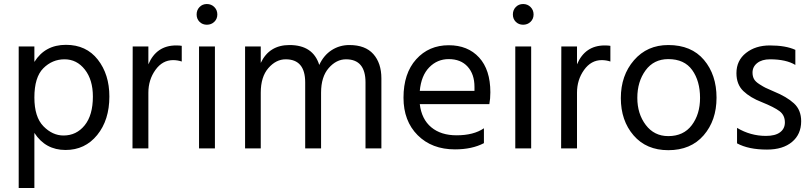

<svg xmlns="http://www.w3.org/2000/svg" viewBox="-20 -738 4039 955"><path d="M151 197H73V-507H151V-430Q204 -515 308 -515Q409 -515 466.5 -441.5Q524 -368 524 -258Q524 -141 463.5 -66.5Q403 8 306 8Q206 8 151 -77ZM151 -253Q151 -156 196 -110Q241 -64 296 -64Q360 -64 401 -114.5Q442 -165 442 -258Q442 -341 402 -392Q362 -443 301 -443Q240 -443 195.5 -398.5Q151 -354 151 -253Z M718 0H639L640 -507H718V-418Q758 -512 856 -512Q874 -512 884 -510V-432Q863 -439 841 -439Q788 -439 753 -390Q718 -341 718 -277Z M1049 0H970V-507H1049ZM1046 -703Q1061 -688 1061 -666Q1061 -644 1046 -629.5Q1031 -615 1009 -615Q987 -615 972.5 -629.5Q958 -644 958 -666Q958 -688 972.5 -703Q987 -718 1009 -718Q1031 -718 1046 -703Z M1877 0H1798V-328Q1798 -443 1701 -443Q1653 -443 1615 -399.5Q1577 -356 1577 -277V0H1498V-328Q1498 -443 1401 -443Q1353 -443 1315 -399.5Q1277 -356 1277 -277V0H1199V-507H1277V-425Q1319 -514 1420 -514Q1537 -514 1568 -415Q1590 -463 1629.5 -488.5Q1669 -514 1718 -514Q1797 -514 1837 -469Q1877 -424 1877 -348Z M2387 -26Q2328 5 2243 5Q2128 5 2057.5 -65.5Q1987 -136 1987 -252Q1987 -373 2050 -443Q2113 -513 2212 -513Q2307 -513 2363 -452Q2419 -391 2419 -279Q2419 -247 2414 -220H2068Q2077 -145 2125 -105Q2173 -65 2251 -65Q2336 -65 2387 -100ZM2212 -444Q2155 -444 2115 -403Q2075 -362 2068 -286H2340V-306Q2340 -369 2306 -406.5Q2272 -444 2212 -444Z M2622 0H2543V-507H2622ZM2619 -703Q2634 -688 2634 -666Q2634 -644 2619 -629.5Q2604 -615 2582 -615Q2560 -615 2545.5 -629.5Q2531 -644 2531 -666Q2531 -688 2545.5 -703Q2560 -718 2582 -718Q2604 -718 2619 -703Z M2850 0H2771L2772 -507H2850V-418Q2890 -512 2988 -512Q3006 -512 3016 -510V-432Q2995 -439 2973 -439Q2920 -439 2885 -390Q2850 -341 2850 -277Z M3544 -252Q3544 -139 3480 -65Q3416 9 3304 9Q3195 9 3131.5 -64.5Q3068 -138 3068 -250Q3068 -363 3133.5 -438.5Q3199 -514 3304 -514Q3419 -514 3481.5 -440Q3544 -366 3544 -252ZM3150 -251Q3150 -172 3192 -116.5Q3234 -61 3304 -61Q3380 -61 3421 -115.5Q3462 -170 3462 -251Q3462 -335 3423 -389.5Q3384 -444 3304 -444Q3232 -444 3191 -388Q3150 -332 3150 -251Z M3965 -135Q3965 -70 3919.5 -32Q3874 6 3795 6Q3703 6 3646 -25V-102Q3713 -62 3790 -62Q3836 -62 3860 -80Q3884 -98 3884 -129Q3884 -165 3857.5 -185Q3831 -205 3769 -230Q3712 -252 3677.5 -285Q3643 -318 3643 -374Q3643 -437 3690.5 -474.5Q3738 -512 3809 -512Q3888 -512 3936 -490V-415Q3890 -443 3810 -443Q3770 -443 3746.5 -424.5Q3723 -406 3723 -377Q3723 -359 3730 -345.5Q3737 -332 3757.5 -319Q3778 -306 3787.5 -301.5Q3797 -297 3829 -283Q3893 -257 3929 -224Q3965 -191 3965 -135Z"/></svg>

Font: Hind Guntur
Style: Regular
Weight: 400
Version: Version 1.000;PS 1.0;hotconv 1.0.86;makeotf.lib2.5.63406; tt